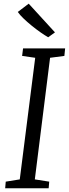

<svg xmlns="http://www.w3.org/2000/svg" viewBox="-20 -1000 366 1020"><path d="M7.5 0 10.5 -35 85 -47 167 -693 97.5 -703 102.5 -743H326L322 -703L246 -693L165 -47L241.5 -35L238.5 0ZM236 -802Q218.5 -812 195.2 -828.2Q172 -844.5 148.2 -863.8Q124.5 -883 104.8 -902Q85 -921 74.5 -936.5L132.5 -980.5L272 -828Z"/></svg>

Font: Merriweather Light
Style: Italic
Weight: 300
Italic angle: -7.8°
Designer: Eben Sorkin
Foundry: Eben Sorkin
Version: Version 2.101